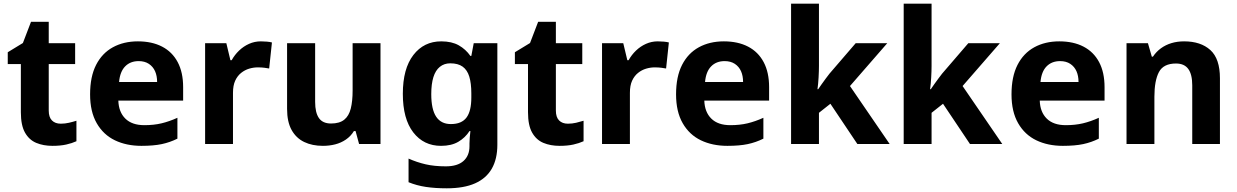

<svg xmlns="http://www.w3.org/2000/svg" viewBox="-20 -780 6699 1040"><path d="M309 -110Q332 -110 353.5 -115Q375 -120 394 -126V-15Q370 -4 338.5 3Q307 10 264 10Q215 10 176.5 -6Q138 -22 115.5 -61.5Q93 -101 93 -172V-433H22V-497L104 -547L148 -662H244V-546H387V-433H244V-181Q244 -145 261.5 -127.5Q279 -110 309 -110Z M727 -556Q803 -556 858 -527.5Q913 -499 942.5 -443.5Q972 -388 972 -308V-235H621Q623 -173 659 -137.5Q695 -102 762 -102Q813 -102 855 -112Q897 -122 941 -142V-29Q901 -9 856.5 0.5Q812 10 746 10Q665 10 602.5 -20Q540 -50 504 -112.5Q468 -175 468 -269Q468 -365 500.5 -428.5Q533 -492 591.5 -524Q650 -556 727 -556ZM731 -449Q686 -449 658 -420.5Q630 -392 625 -336H831Q831 -369 820 -394Q809 -419 786.5 -434Q764 -449 731 -449Z M1393 -556Q1408 -556 1425.5 -554.5Q1443 -553 1453 -550L1438 -409Q1427 -411 1412 -413Q1397 -415 1376 -415Q1353 -415 1329.5 -408Q1306 -401 1286 -385Q1266 -369 1254 -343Q1242 -317 1242 -277V0H1091V-546H1206L1228 -454H1235Q1251 -483 1275 -506Q1299 -529 1329 -542.5Q1359 -556 1393 -556Z M2041 -546V0H1925L1906 -70H1897Q1880 -42 1853.5 -24Q1827 -6 1795.5 2Q1764 10 1729 10Q1671 10 1627.5 -11Q1584 -32 1559.5 -76Q1535 -120 1535 -190V-546H1687V-228Q1687 -170 1707.5 -140.5Q1728 -111 1773 -111Q1819 -111 1844.5 -131.5Q1870 -152 1880 -192Q1890 -232 1890 -290V-546Z M2370 -556Q2427 -556 2465 -534.5Q2503 -513 2528 -477H2533L2546 -546H2674V4Q2674 81 2644 133.5Q2614 186 2553.5 213Q2493 240 2400 240Q2337 240 2287 232.5Q2237 225 2193 207V79Q2238 99 2285.5 110Q2333 121 2395 121Q2458 121 2490.5 92Q2523 63 2523 12V-3Q2523 -15 2524.5 -35Q2526 -55 2528 -70H2523Q2500 -34 2462.5 -12Q2425 10 2369 10Q2275 10 2218.5 -63Q2162 -136 2162 -272Q2162 -408 2219 -482Q2276 -556 2370 -556ZM2419 -437Q2386 -437 2362.5 -418Q2339 -399 2327.5 -362Q2316 -325 2316 -270Q2316 -188 2342.5 -148Q2369 -108 2422 -108Q2452 -108 2473 -117Q2494 -126 2507 -143.5Q2520 -161 2526.5 -188Q2533 -215 2533 -252V-274Q2533 -329 2522 -365Q2511 -401 2486 -419Q2461 -437 2419 -437Z M3056 -110Q3079 -110 3100.5 -115Q3122 -120 3141 -126V-15Q3117 -4 3085.5 3Q3054 10 3011 10Q2962 10 2923.5 -6Q2885 -22 2862.5 -61.5Q2840 -101 2840 -172V-433H2769V-497L2851 -547L2895 -662H2991V-546H3134V-433H2991V-181Q2991 -145 3008.5 -127.5Q3026 -110 3056 -110Z M3543 -556Q3558 -556 3575.5 -554.5Q3593 -553 3603 -550L3588 -409Q3577 -411 3562 -413Q3547 -415 3526 -415Q3503 -415 3479.5 -408Q3456 -401 3436 -385Q3416 -369 3404 -343Q3392 -317 3392 -277V0H3241V-546H3356L3378 -454H3385Q3401 -483 3425 -506Q3449 -529 3479 -542.5Q3509 -556 3543 -556Z M3901 -556Q3977 -556 4032 -527.5Q4087 -499 4116.5 -443.5Q4146 -388 4146 -308V-235H3795Q3797 -173 3833 -137.5Q3869 -102 3936 -102Q3987 -102 4029 -112Q4071 -122 4115 -142V-29Q4075 -9 4030.5 0.5Q3986 10 3920 10Q3839 10 3776.5 -20Q3714 -50 3678 -112.5Q3642 -175 3642 -269Q3642 -365 3674.5 -428.5Q3707 -492 3765.5 -524Q3824 -556 3901 -556ZM3905 -449Q3860 -449 3832 -420.5Q3804 -392 3799 -336H4005Q4005 -369 3994 -394Q3983 -419 3960.5 -434Q3938 -449 3905 -449Z M4416 -423Q4416 -396 4414 -360.5Q4412 -325 4408 -297H4412Q4419 -308 4430 -323Q4441 -338 4452.5 -354Q4464 -370 4473 -381L4615 -546H4786L4584 -314L4799 0H4624L4478 -218L4416 -169V0H4265V-760H4416Z M5026 -423Q5026 -396 5024 -360.5Q5022 -325 5018 -297H5022Q5029 -308 5040 -323Q5051 -338 5062.5 -354Q5074 -370 5083 -381L5225 -546H5396L5194 -314L5409 0H5234L5088 -218L5026 -169V0H4875V-760H5026Z M5718 -556Q5794 -556 5849 -527.5Q5904 -499 5933.5 -443.5Q5963 -388 5963 -308V-235H5612Q5614 -173 5650 -137.5Q5686 -102 5753 -102Q5804 -102 5846 -112Q5888 -122 5932 -142V-29Q5892 -9 5847.5 0.5Q5803 10 5737 10Q5656 10 5593.5 -20Q5531 -50 5495 -112.5Q5459 -175 5459 -269Q5459 -365 5491.5 -428.5Q5524 -492 5582.5 -524Q5641 -556 5718 -556ZM5722 -449Q5677 -449 5649 -420.5Q5621 -392 5616 -336H5822Q5822 -369 5811 -394Q5800 -419 5777.5 -434Q5755 -449 5722 -449Z M6394 -556Q6484 -556 6536 -509Q6588 -462 6588 -356V0H6438V-318Q6438 -377 6416.5 -406.5Q6395 -436 6350 -436Q6282 -436 6257.5 -389.5Q6233 -343 6233 -256V0H6082V-546H6198L6219 -473H6225Q6243 -500 6268.5 -518.5Q6294 -537 6325.5 -546.5Q6357 -556 6394 -556Z"/></svg>

Font: Noto Sans Khmer
Style: Bold
Weight: 700
Version: Version 2.003